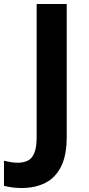

<svg xmlns="http://www.w3.org/2000/svg" viewBox="-94 -734 445 964"><path d="M15 210Q-14 210 -36 206.5Q-58 203 -74 199V73Q-58 77 -40.5 80Q-23 83 -3 83Q23 83 44.5 73Q66 63 78 35Q90 7 90 -45V-714H241V-46Q241 46 212.5 102.5Q184 159 133 184.5Q82 210 15 210Z"/></svg>

Font: Noto Sans Cham
Style: Bold
Weight: 700
Version: Version 2.002